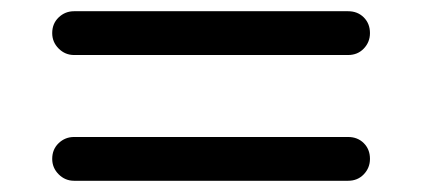

<svg xmlns="http://www.w3.org/2000/svg" viewBox="-20 -502 752 342"><path d="M112 -404Q96 -404 84.5 -415.5Q73 -427 73 -443Q73 -460 84.5 -471Q96 -482 112 -482H600Q617 -482 628 -471Q639 -460 639 -443Q639 -427 628 -415.5Q617 -404 600 -404ZM112 -180Q96 -180 84.5 -191.5Q73 -203 73 -219Q73 -236 84.5 -247Q96 -258 112 -258H600Q617 -258 628 -247Q639 -236 639 -219Q639 -203 628 -191.5Q617 -180 600 -180Z"/></svg>

Font: Varela Round
Style: Regular
Weight: 400
Designer: Joe Prince, Avraham Cornfeld
Foundry: Joe Prince, Avraham Cornfeld
Version: Version 3.010; ttfautohint (v1.8.4.7-5d5b)